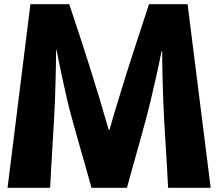

<svg xmlns="http://www.w3.org/2000/svg" viewBox="-20 -831 1040 915"><path d="M781 64H984L874 -811H690C659 -717 581 -479 552 -381C537 -331 520 -278 506 -226C504 -217 502 -212 500 -212C498 -212 497 -217 494 -226C438 -423 375 -617 310 -811H125L16 64H219C223 -37 239 -260 242 -354C244 -417 247 -511 247 -575C247 -599 249 -599 253 -576C265 -512 285 -421 299 -360C320 -267 390 -33 416 64H585C611 -33 678 -263 699 -356C715 -427 732 -494 747 -573C751 -594 753 -593 753 -572C753 -493 756 -421 758 -350C761 -258 777 -36 781 64Z"/></svg>

Font: LINE Seed JP_OTF ExtraBold
Style: Regular
Weight: 800
Designer: LY Corporation & Fontrix & Fontworks
Version: Version 1.013